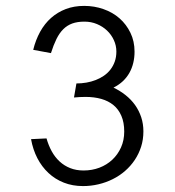

<svg xmlns="http://www.w3.org/2000/svg" viewBox="-20 -627 596 655"><path d="M93.3 -457 153.8 -445.8Q162.6 -473.6 172.6 -493.9Q182.6 -514.2 195.8 -527.3Q209 -540.5 226.6 -546.9Q244.1 -553.2 268.1 -553.2Q291 -553.2 310.8 -544.9Q330.6 -536.6 345.2 -522.7Q359.9 -508.8 368.4 -490.2Q377 -471.7 377 -451.2Q377 -432.6 371.6 -417.2Q366.2 -401.9 356.7 -389.6Q347.2 -377.4 334.5 -368.7Q321.8 -359.9 306.6 -354Q291.5 -348.1 274.7 -345.2Q257.8 -342.3 240.7 -342.3L232.4 -294.4Q242.2 -295.4 252.2 -295.9Q262.2 -296.4 272 -296.4Q301.3 -296.4 325.4 -289.6Q349.6 -282.7 366.9 -268.6Q384.3 -254.4 394 -231.9Q403.8 -209.5 403.8 -178.2Q403.8 -148.4 392.8 -124Q381.8 -99.6 363 -82Q344.2 -64.5 319.1 -54.9Q293.9 -45.4 265.1 -45.4Q239.7 -45.4 219.5 -53.5Q199.2 -61.5 183.3 -76.2Q167.5 -90.8 156.5 -110.8Q145.5 -130.9 138.7 -154.8L85.9 -152.3Q92.3 -116.7 107.4 -87.4Q122.6 -58.1 145.3 -36.9Q168 -15.6 197.8 -3.9Q227.5 7.8 263.2 7.8Q290 7.8 315.9 1.7Q341.8 -4.4 364.7 -15.9Q387.7 -27.3 406.7 -43.9Q425.8 -60.5 439.7 -81.3Q453.6 -102.1 461.4 -126.5Q469.2 -150.9 469.2 -178.7Q469.2 -204.6 461.7 -227.3Q454.1 -250 440.7 -268.8Q427.2 -287.6 408.4 -302.5Q389.6 -317.4 367.2 -328.1Q385.7 -337.4 399.2 -350.1Q412.6 -362.8 421.4 -378.4Q430.2 -394 434.6 -412.4Q439 -430.7 439 -450.7Q439 -486.3 425 -515.1Q411.1 -543.9 387.7 -564.5Q364.3 -585 333 -595.9Q301.8 -606.9 267.1 -606.9Q232.9 -606.9 204.6 -596.2Q176.3 -585.4 154.3 -565.9Q132.3 -546.4 116.9 -518.6Q101.6 -490.7 93.3 -457Z"/></svg>

Font: Saysettha
Style: Regular
Weight: 400
Designer: John M. Durdin
Foundry: Lao Script for Windows
Version: Version 2.201